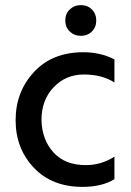

<svg xmlns="http://www.w3.org/2000/svg" viewBox="-20 -720 511 750"><path d="M252.5 -597Q235 -614 235 -640Q235 -666 252.5 -683Q270 -700 296 -700Q322 -700 339 -683Q356 -666 356 -640Q356 -614 339 -597Q322 -580 296 -580Q270 -580 252.5 -597ZM315 -75Q375 -75 427 -108V-20Q378 10 302 10Q183 10 112 -65Q41 -140 41 -250.5Q41 -361 112.5 -438.5Q184 -516 306 -516Q372 -516 427 -488V-398Q378 -429 307.5 -429Q237 -429 189.5 -379Q142 -329 142 -251Q144 -174 189 -124.5Q234 -75 315 -75Z"/></svg>

Font: Hind Medium
Style: Regular
Weight: 500
Designer: Manushi Parikh, Satya Rajpurohit
Foundry: Indian Type Foundry
Version: Version 1.201;PS 1.0;hotconv 1.0.78;makeotf.lib2.5.61930; tt